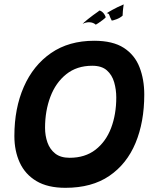

<svg xmlns="http://www.w3.org/2000/svg" viewBox="-20 -850 717 895"><path d="M285 25.5Q202.5 25.5 150 -5.8Q97.5 -37 72.2 -91.8Q47 -146.5 47 -216Q47 -345 91 -445.2Q135 -545.5 218 -602.8Q301 -660 419 -660Q506 -660 557 -627Q608 -594 630.2 -537Q652.5 -480 652.5 -409Q652.5 -281.5 611.8 -183.5Q571 -85.5 489.5 -30Q408 25.5 285 25.5ZM304.5 -114.5Q376.5 -114.5 425 -152Q473.5 -189.5 497.8 -253.2Q522 -317 522 -395.5Q522 -432.5 512.2 -466.5Q502.5 -500.5 478.2 -522Q454 -543.5 410 -543.5Q338 -543.5 288.8 -504Q239.5 -464.5 214.8 -398.8Q190 -333 190 -254.5Q190 -217.5 201.2 -185.8Q212.5 -154 237.5 -134.2Q262.5 -114.5 304.5 -114.5ZM556.5 -829.5Q557 -832 554.8 -816.8Q552.5 -801.5 551.5 -777Q539 -766 522.2 -760Q505.5 -754 501 -754Q492.5 -770 489.8 -779.2Q487 -788.5 477 -788Q482 -792 504 -804.2Q526 -816.5 556.5 -829.5ZM439.5 -797.5Q442.5 -804.5 454.8 -795.8Q467 -787 473 -769.5Q469 -764.5 458.8 -756.8Q448.5 -749 438.8 -742.5Q429 -736 426.5 -735Q414.5 -745.5 397.5 -746.2Q380.5 -747 365 -738.5Q368.5 -743.5 390.2 -761Q412 -778.5 439.5 -797.5Z"/></svg>

Font: Grandstander SemiBold
Style: Italic
Weight: 600
Italic angle: -15°
Designer: Tyler Finck
Foundry: Etcetera Type Co
Version: Version 1.200; ttfautohint (v1.8.3)